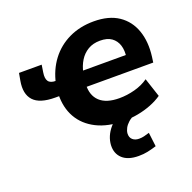

<svg xmlns="http://www.w3.org/2000/svg" viewBox="-125 -631 953 955"><g transform="rotate(-20 351.5 -153.0)"><path d="M442 11Q357 11 297.5 -19Q238 -49 208 -102Q178 -155 180 -226L191 -215H160Q78 -215 45.5 -250.5Q13 -286 25 -353L32 -392H152L146 -353Q141 -322 151.5 -307Q162 -292 191 -292H206L186 -279Q201 -348 239.5 -399Q278 -450 336.5 -478Q395 -506 468 -506Q548 -506 598.5 -472Q649 -438 670 -378Q691 -318 681 -241L677 -212H314L325 -225Q322 -167 356 -135Q390 -103 459 -103Q500 -103 541 -114Q582 -125 613 -147L646 -47Q620 -29 587 -16Q554 -3 517 4Q480 11 442 11ZM465 -405Q428 -405 401 -389Q374 -373 357 -345.5Q340 -318 333 -284L328 -294H576L560 -279Q566 -317 557 -345Q548 -373 525.5 -389Q503 -405 465 -405ZM451 200Q395 200 366 173.5Q337 147 339 102Q342 55 376 15Q410 -25 461 -45L501 0Q480 9 466 21.5Q452 34 444.5 48Q437 62 436 76Q435 97 448 108.5Q461 120 482 120Q496 120 508.5 117Q521 114 537 109L546 183Q520 191 498.5 195.5Q477 200 451 200Z"/></g></svg>

Font: Nunito Sans 10pt ExtraBold
Style: Italic
Weight: 800
Italic angle: -9°
Designer: Vernon Adams
Foundry: Vernon Adams
Version: Version 3.101;gftools[0.9.27]